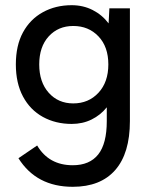

<svg xmlns="http://www.w3.org/2000/svg" viewBox="-20 -512 588 739"><path d="M260 207Q120 207 51 97L123 48Q168 124 260 124Q325 124 358 82.5Q391 41 391 -46V-99Q367 -69 332.5 -52Q298 -35 256 -35Q194 -35 145 -62Q96 -89 68.5 -140.5Q41 -192 41 -264Q41 -337 68.5 -387.5Q96 -438 145 -465Q194 -492 256 -492Q300 -492 336.5 -473.5Q373 -455 398 -422L401 -480H480V-46Q480 78 423.5 142.5Q367 207 260 207ZM262 -114Q321 -114 359 -155Q397 -196 397 -264Q397 -332 359 -372Q321 -412 262 -412Q204 -412 167.5 -372Q131 -332 131 -264Q131 -196 167.5 -155Q204 -114 262 -114Z"/></svg>

Font: Zen Kaku Gothic New Medium
Style: Regular
Weight: 500
Designer: Yoshimichi Ohira
Foundry: Positype
Version: Version 1.002